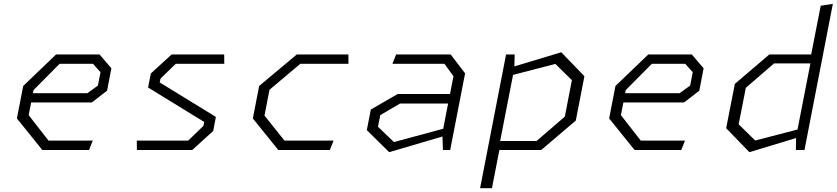

<svg xmlns="http://www.w3.org/2000/svg" viewBox="-20 -785 4380 1005"><path d="M201.5 0H446L465.5 -49H234L130 -182.5L143 -248.5H460.5L540.5 -310.5L563 -427.5L501 -500H273.5L101.5 -335L68.5 -165ZM152.5 -297 155.5 -313.5 292 -451H467L506 -407L492.5 -337L437 -297Z M696.5 0H986.5L1096 -99.5L1110 -173L816 -353.5L820 -373.5L900 -451H1154L1153.5 -500H878.5L769.5 -400.5L755 -327L1049 -146.5L1045 -126.5L965 -49H696Z M1436.5 0H1706.5L1726 -49H1469L1364.5 -180L1390.5 -315L1552 -451H1804L1803.5 -500H1533.5L1336.5 -335L1303.5 -165Z M2298.5 0H2336.5L2414.5 -401L2339 -500H2053.5L2034 -451H2306.5L2353.5 -386L2335.5 -293H2061.5L1921 -211.5L1900 -104L2017 11.5L2296 -70.5ZM1958.5 -121.5 1970.5 -182.5 2074 -243H2325.5L2300 -111L2042 -41.5Z M2493 200H2555L2594 0H2813L2994 -154L3039 -386L2918 -511.5L2672.5 -437.5L2674 -500H2629ZM2598 -47 2665.5 -393 2887 -450.5 2973.5 -365.5 2936.5 -174.5 2788.5 -47Z M3301.5 0H3546L3565.5 -49H3334L3230 -182.5L3243 -248.5H3560.5L3640.5 -310.5L3663 -427.5L3601 -500H3373.5L3201.5 -335L3168.5 -165ZM3252.5 -297 3255.5 -313.5 3392 -451H3567L3606 -407L3592.5 -337L3537 -297Z M4146 0H4191L4339.5 -765L4276 -755L4226 -500H4007L3826.5 -346L3781 -114L3902.5 11.5L4147 -62.5ZM3846.5 -134.5 3884 -325.5 4031.5 -453H4222L4154.5 -107L3933 -49.5Z"/></svg>

Font: Monaspace Krypton ExtraLight
Style: Italic
Weight: 200
Italic angle: -11°
Designer: Riley Cran & the Lettermatic Team
Foundry: Lettermatic
Version: Version 1.101 (Monaspace Krypton)